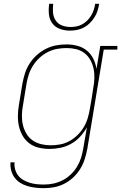

<svg xmlns="http://www.w3.org/2000/svg" viewBox="-20 -770 640 1003"><path d="M209 213Q187 213 165.5 210.5Q144 208 123.5 202Q103 196 85.5 185Q68 174 56 157.5Q44 141 38.5 120Q33 99 35 78H56Q54 96 59 114.5Q64 133 75 147Q86 161 101.5 170Q117 179 134.5 184.5Q152 190 171 192Q190 194 209 194Q234 194 258.5 189Q283 184 306.5 172Q330 160 349.5 141.5Q369 123 382.5 100.5Q396 78 403.5 54Q411 30 415 5L434 -105Q419 -78 398 -55.5Q377 -33 351 -18.5Q325 -4 296 2Q267 8 239 8Q210 8 182.5 1.5Q155 -5 133.5 -21Q112 -37 98.5 -60.5Q85 -84 79 -110.5Q73 -137 73.5 -166Q74 -195 79 -223L97 -333Q102 -360 110.5 -387Q119 -414 134.5 -438Q150 -462 172 -482Q194 -502 220 -515Q246 -528 273 -533Q300 -538 328 -538Q357 -538 385 -530.5Q413 -523 434 -505.5Q455 -488 467.5 -463Q480 -438 484 -410L504 -530H593V-511H522L436 8Q431 35 422.5 61.5Q414 88 399 112.5Q384 137 362.5 157Q341 177 315.5 190Q290 203 263 208Q236 213 209 213ZM245 -11Q269 -11 294 -15.5Q319 -20 342 -32.5Q365 -45 384 -63.5Q403 -82 416.5 -104Q430 -126 437.5 -150.5Q445 -175 449 -199Q454 -226 458.5 -253.5Q463 -281 467 -309Q472 -334 473 -360Q474 -386 469 -410Q464 -434 452.5 -455.5Q441 -477 422 -492Q403 -507 378.5 -513Q354 -519 328 -519Q303 -519 278 -514.5Q253 -510 229.5 -498Q206 -486 186 -467.5Q166 -449 152 -426.5Q138 -404 130 -379.5Q122 -355 118 -330L100 -220Q95 -194 94.5 -168Q94 -142 99.5 -118Q105 -94 117.5 -72.5Q130 -51 150 -37Q170 -23 194.5 -17Q219 -11 245 -11ZM345 -610Q318 -610 293 -619Q268 -628 253 -648.5Q238 -669 235.5 -696Q233 -723 237 -750H258Q255 -727 257 -704Q259 -681 271 -663Q283 -645 304 -637Q325 -629 348 -629Q364 -629 379.5 -632Q395 -635 409.5 -643Q424 -651 436 -663Q448 -675 456.5 -689.5Q465 -704 470 -719Q475 -734 477 -750H498Q495 -731 489.5 -713.5Q484 -696 473.5 -679.5Q463 -663 449 -649Q435 -635 417.5 -626Q400 -617 381.5 -613.5Q363 -610 345 -610Z"/></svg>

Font: Iosevka Slab Thin Extended
Style: Italic
Weight: 100
Width: 7
Italic angle: -9°
Monospace: yes
Designer: Belleve Invis
Foundry: Belleve Invis
Version: Version 11.1.0; ttfautohint (v1.8.3)